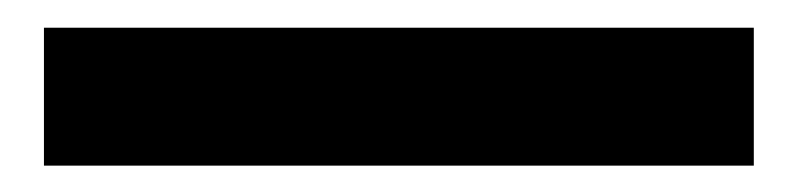

<svg xmlns="http://www.w3.org/2000/svg" viewBox="-20 50 590 142"><path d="M12.5 172.5V70.5H537.5V172.5Z"/></svg>

Font: Geologica EX Med
Style: Regular
Weight: 500
Designer: Sindre Bremnes, Frode Helland
Foundry: Monokrom Skriftforlag AS
Version: Version 1.010;gftools[0.9.28]